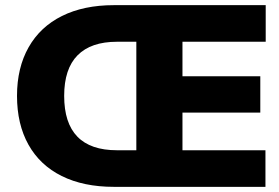

<svg xmlns="http://www.w3.org/2000/svg" viewBox="-20 -725 1084 745"><path d="M46 -353Q46 -462 91 -541.5Q136 -621 220.5 -663Q305 -705 422 -705H1011V-563H688V-429H990V-288H688V-142H1010V0H422Q304 0 219.5 -42Q135 -84 90.5 -163.5Q46 -243 46 -353ZM509 -142V-563H434Q333 -563 281 -510.5Q229 -458 229 -353Q229 -142 434 -142Z"/></svg>

Font: wassup Sans
Style: Black
Weight: 900
Version: Version 2.001